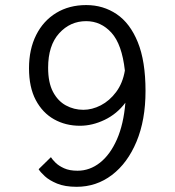

<svg xmlns="http://www.w3.org/2000/svg" viewBox="-20 -726 690 758"><path d="M282.5 11.5Q236.5 11.5 205.5 -1.2Q174.5 -14 156.8 -30.5Q139 -47 132.5 -58L181 -105.5Q186.5 -96.5 199 -84Q211.5 -71.5 232.8 -61.8Q254 -52 286 -52Q334.5 -52 374.8 -83.8Q415 -115.5 441.5 -175.5Q468 -235.5 475 -320.5Q441.5 -276 393 -252.8Q344.5 -229.5 295.5 -229.5Q239 -229.5 193.5 -255Q148 -280.5 121.2 -331Q94.5 -381.5 94.5 -456.5Q94.5 -531.5 122.8 -587.8Q151 -644 202 -675Q253 -706 320.5 -706Q387.5 -706 440.5 -670.2Q493.5 -634.5 524 -559.5Q554.5 -484.5 554.5 -367Q554.5 -252 519 -167Q483.5 -82 422 -35.2Q360.5 11.5 282.5 11.5ZM170 -458.5Q170 -400 189.2 -363.5Q208.5 -327 240.2 -309.8Q272 -292.5 309 -292.5Q343.5 -292.5 378 -310.2Q412.5 -328 438.5 -362.8Q464.5 -397.5 473 -447.5Q461.5 -551 420 -596.8Q378.5 -642.5 320 -642.5Q257 -642.5 213.5 -594.5Q170 -546.5 170 -458.5Z"/></svg>

Font: Trispace Light
Style: Regular
Weight: 300
Designer: Tyler Finck
Foundry: Etcetera Type Company
Version: Version 1.210; ttfautohint (v1.8.3)